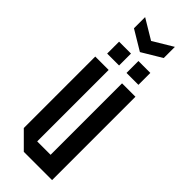

<svg xmlns="http://www.w3.org/2000/svg" viewBox="-281 -886 912 912"><g transform="rotate(45 175.0 -430.0)"><path d="M310 -560V0H120L40 -80V-560H130V-80H220V-560ZM70 -610V-690H150V-610ZM200 -610V-690H280V-610ZM275 -860V-785L175 -725L75 -785V-860L175 -800Z"/></g></svg>

Font: Tektur Condensed
Style: Regular
Weight: 400
Width: 3
Designer: Adam Jagosz
Foundry: Adam Jagosz
Version: Version 1.005;gftools[0.9.30]